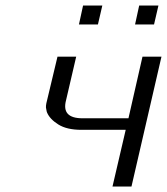

<svg xmlns="http://www.w3.org/2000/svg" viewBox="-20 -677 607 698"><path d="M267 -588 282 -657H352L336 -588ZM471 -588 486 -657H556L540 -588ZM151 -312 189 -471H257L220 -312Q203 -247 280 -247H447L498 -471H567L458 1H389L437 -205H276Q223 -205 192 -224.5Q161 -244 151 -268Q150 -269 148 -281Q145 -290 151 -312Z"/></svg>

Font: Coval
Style: ExtraLight Italic
Weight: 200
Foundry: Context Ltd
Version: Version 001.000